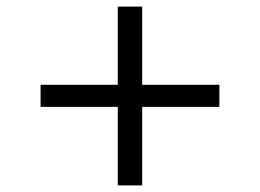

<svg xmlns="http://www.w3.org/2000/svg" viewBox="-20 -578 788 582"><path d="M337 -16V-254H103V-321H337V-558H411V-321H645V-254H411V-16Z"/></svg>

Font: Nunito Sans 10pt Expanded
Style: Regular
Weight: 400
Width: 7
Designer: Vernon Adams
Foundry: Vernon Adams
Version: Version 3.101;gftools[0.9.27]